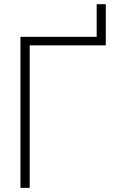

<svg xmlns="http://www.w3.org/2000/svg" viewBox="-20 -905 557 925"><path d="M489.7 -727.5V-686.5H123V0H78.6V-727.5H445.8V-884.8H489.7Z"/></svg>

Font: Inter Display ExtraLight
Style: Regular
Weight: 200
Designer: Rasmus Andersson
Foundry: rsms
Version: Version 4.000;git-a52131595